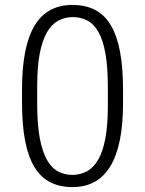

<svg xmlns="http://www.w3.org/2000/svg" viewBox="-20 -741 582 771"><path d="M413.1 -389.6Q413.1 -471.7 403.3 -526.1Q393.6 -580.6 375 -613Q356.4 -645.5 330.1 -658.9Q303.7 -672.4 271 -672.4Q238.8 -671.9 212.6 -657.2Q186.5 -642.6 168 -610.1Q149.4 -577.6 139.4 -525.1Q129.4 -472.7 129.4 -396.5V-322.8Q129.4 -239.7 139.9 -185.1Q150.4 -130.4 169.2 -97.9Q188 -65.4 214.1 -52Q240.2 -38.6 271 -38.6Q303.2 -39.1 329.3 -53.2Q355.5 -67.4 374.3 -99.9Q393.1 -132.3 403.1 -185.3Q413.1 -238.3 413.1 -316.4ZM474.1 -327.1Q474.1 -157.7 423.3 -73.7Q372.6 10.3 271 10.3Q219.7 10.3 181.6 -9.3Q143.6 -28.8 118.4 -70.1Q93.3 -111.3 80.8 -175.8Q68.4 -240.2 68.4 -330.6V-382.3Q68.4 -552.7 118.2 -637Q168 -721.2 271 -721.2Q322.8 -721.2 361.1 -701.7Q399.4 -682.1 424.6 -640.4Q449.7 -598.6 461.9 -533.9Q474.1 -469.2 474.1 -378.4Z"/></svg>

Font: Ufes Sans Light
Style: Regular
Weight: 200
Designer: Ricardo Esteves & Thais Bronze
Foundry: ProDesignUfes - Ricardo Esteves, Thais Bronze (This is a derivative work, based on Roboto family, by Christian Robertson
Version: Version 2.0